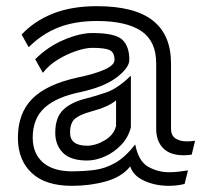

<svg xmlns="http://www.w3.org/2000/svg" viewBox="-20 -590 653 622"><path d="M601 -89Q594 -88 587.5 -87.5Q581 -87 575 -87Q531 -87 508.5 -110Q486 -133 486 -173V-385Q486 -457 437.5 -489.5Q389 -522 294 -522Q224 -522 170.5 -501.5Q117 -481 73 -437L50 -478Q91 -522 151.5 -546Q212 -570 294 -570Q416 -570 475 -523.5Q534 -477 534 -385V-173Q534 -151 548.5 -141.5Q563 -132 585 -132Q592 -132 598.5 -132.5Q605 -133 612 -134ZM578 6Q553 12 527 12Q483 12 447 -4.5Q411 -21 402 -51Q375 -17 323.5 -2.5Q272 12 213 12Q128 12 83.5 -29Q39 -70 38 -141V-144Q38 -223 84.5 -270Q131 -317 232 -339Q286 -350 318.5 -364.5Q351 -379 351 -396Q351 -420 335.5 -427.5Q320 -435 279 -435Q257 -435 226 -424.5Q195 -414 166 -396Q137 -378 119 -354L94 -398Q135 -439 187 -461Q239 -483 279 -483Q353 -483 376 -461.5Q399 -440 399 -396Q399 -371 359 -340Q319 -309 242 -292Q163 -276 124.5 -241Q86 -206 86 -144V-142Q87 -91 120 -63Q153 -35 213 -35Q252 -35 286.5 -39.5Q321 -44 353.5 -62.5Q386 -81 418 -122Q429 -67 460.5 -49.5Q492 -32 528 -32Q544 -32 559.5 -34Q575 -36 589 -38ZM404 -178Q396 -145 372.5 -120.5Q349 -96 319.5 -83Q290 -70 262 -70Q209 -70 184 -95Q159 -120 159 -160Q159 -210 185.5 -235Q212 -260 263 -272Q287 -278 324 -290.5Q361 -303 404 -345ZM356 -265Q332 -244 276 -229Q239 -219 223 -205.5Q207 -192 207 -160Q207 -118 262 -118Q290 -118 319.5 -135.5Q349 -153 356 -182Z"/></svg>

Font: Train One
Style: Regular
Weight: 400
Designer: Fontworks Inc.
Foundry: Fontworks Inc.
Version: Version 1.100